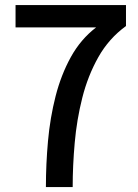

<svg xmlns="http://www.w3.org/2000/svg" viewBox="-20 -758 558 778"><path d="M490.5 -652.5Q421 -602 378.5 -526.5Q336 -451 313.5 -362Q291 -273 282.8 -179.8Q274.5 -86.5 274.5 0H166Q166 -92.5 174.5 -186.8Q183 -281 205.2 -368Q227.5 -455 267.2 -527Q307 -599 369.5 -647H43V-737.5H490.5Z"/></svg>

Font: Epilogue Medium
Style: Regular
Weight: 500
Designer: Tyler Finck
Foundry: Etcetera Type Co
Version: Version 2.111; ttfautohint (v1.8.3)